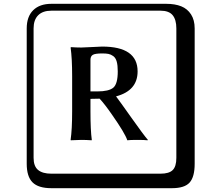

<svg xmlns="http://www.w3.org/2000/svg" viewBox="-20 -774 1140 1006"><path d="M516 -494Q478 -494 466 -486.5Q454 -479 454 -461V-295H490Q550 -295 573.5 -314.5Q597 -334 597 -400Q597 -432 591.5 -451.5Q586 -471 573.5 -480Q561 -489 548.5 -491.5Q536 -494 516 -494ZM454 -256V-191Q454 -91 461 -41L460 -39Q431 -41 406 -41L351 -39L350 -41Q358 -96 358 -191V-375Q358 -468 350 -525L352 -527Q380 -525 406 -525Q418 -525 462.5 -527.5Q507 -530 515 -530Q701 -530 701 -400Q701 -299 588 -269Q605 -247 669 -156.5Q733 -66 755 -41L753 -39Q738 -41 698 -41Q662 -41 647 -39Q635 -76 567 -173Q529 -228 502 -257Q482 -256 454 -256ZM249 -718Q204 -718 180 -694Q156 -670 156 -625V53Q156 97 179.5 116.5Q203 136 249 136H821Q866 136 885 117Q904 98 904 53V-625Q904 -671 884.5 -694.5Q865 -718 821 -718ZM1000 84Q1000 153 973.5 182.5Q947 212 881 212H249Q181 212 150.5 181.5Q120 151 120 84V-625Q120 -687 154 -720.5Q188 -754 249 -754H851Q897 -754 929.5 -741Q962 -728 981 -698.5Q1000 -669 1000 -625Z"/></svg>

Font: Libertinus Keyboard
Style: Regular
Weight: 700
Designer: Philipp H. Poll
Foundry: Khaled Hosny
Version: Version 6.7